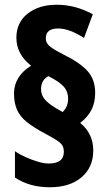

<svg xmlns="http://www.w3.org/2000/svg" viewBox="-20 -781 462 809"><path d="M39 -387Q39 -423 57.5 -453Q76 -483 111 -504Q49 -553 49 -622Q49 -686 96.5 -723.5Q144 -761 219 -761Q259 -761 296.5 -751Q334 -741 371 -721L334 -621Q272 -661 225 -661Q173 -661 173 -620Q173 -598 192.5 -583.5Q212 -569 248 -551Q317 -517 349 -481.5Q381 -446 381 -390Q381 -349 365.5 -318.5Q350 -288 318 -263Q373 -218 373 -147Q373 -76 323.5 -34Q274 8 190 8Q104 8 43 -33V-144Q63 -130 89 -118.5Q115 -107 140.5 -99.5Q166 -92 185 -92Q249 -92 249 -141Q249 -157 243 -167.5Q237 -178 220.5 -189Q204 -200 172 -217Q123 -243 93.5 -266.5Q64 -290 51.5 -319Q39 -348 39 -387ZM153 -405Q153 -381 168 -363Q183 -345 216 -325L244 -309Q267 -331 267 -365Q267 -395 248.5 -416Q230 -437 184 -460Q153 -444 153 -405Z"/></svg>

Font: Noto Sans ExtraCondensed ExtraBold
Style: Regular
Weight: 800
Width: 2
Designer: Monotype Design Team
Foundry: Monotype Imaging Inc.
Version: Version 2.013; ttfautohint (v1.8.4.7-5d5b)